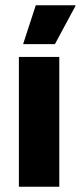

<svg xmlns="http://www.w3.org/2000/svg" viewBox="-20 -707 306 727"><path d="M51.5 0V-491.5H204.5V0ZM115.5 -687H266V-685L188 -540H68V-541.5Z"/></svg>

Font: Anek Telugu Medium
Style: Bold
Weight: 700
Version: Version 1.003